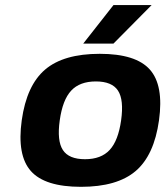

<svg xmlns="http://www.w3.org/2000/svg" viewBox="-20 -720 646 750"><path d="M156.2 -448.2Q228.5 -509.8 369.6 -509.8Q510.7 -509.8 565.4 -448.2Q620.1 -386.7 601.1 -250Q582 -113.3 509.8 -51.8Q437.5 9.8 296.4 9.8Q155.3 9.8 100.6 -51.8Q45.9 -113.3 64.9 -250Q84 -386.7 156.2 -448.2ZM453.1 -250Q464.4 -330.1 440.9 -366Q417.5 -401.9 354.5 -401.9Q291.5 -401.9 258.1 -366Q224.6 -330.1 213.4 -250Q202.1 -169.9 225.6 -134Q249 -98.1 312 -98.1Q375 -98.1 408.4 -134.3Q441.9 -170.4 453.1 -250ZM305.2 -549.8 423.3 -700.2H572.3L423.3 -549.8Z"/></svg>

Font: Fivo Sans
Style: Italic
Weight: 700
Designer: Alexander Slobzheninov
Foundry: Alexander Slobzheninov
Version: 1.0